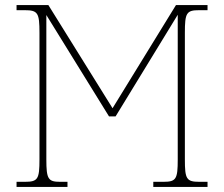

<svg xmlns="http://www.w3.org/2000/svg" viewBox="-20 -734 880 754"><path d="M45 0H245V-20H216C169 -20 162 -31 162 -108V-675L408 -277H434L678 -676V-108C678 -31 672 -20 622 -20H582V0H795V-20H763C712 -20 706 -31 706 -108V-605C706 -683 712 -694 762 -694H795V-714H671L422 -309L170 -714H45V-694H77C129 -694 135 -683 135 -605V-108C135 -31 129 -20 78 -20H45Z"/></svg>

Font: Noto Serif SemiCondensed Thin
Style: Regular
Weight: 100
Width: 4
Designer: Monotype Design Team
Foundry: Monotype Imaging Inc.
Version: Version 2.015